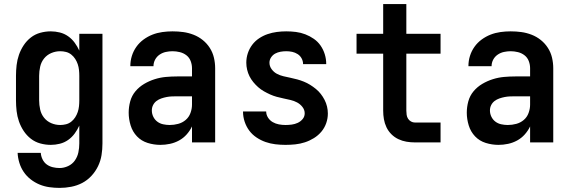

<svg xmlns="http://www.w3.org/2000/svg" viewBox="-20 -695 2790 937"><path d="M271 222Q246 222 221 218.5Q196 215 173 205.5Q150 196 130 180.5Q110 165 96 144.5Q82 124 74.5 99.5Q67 75 66 51H179Q180 67 187.5 82.5Q195 98 208 107.5Q221 117 237.5 121Q254 125 271 125Q292 125 312.5 115.5Q333 106 345.5 88Q358 70 362.5 48.5Q367 27 367 5V-82Q358 -62 344.5 -43.5Q331 -25 312.5 -12Q294 1 272 6.5Q250 12 228 12Q202 12 176.5 5Q151 -2 130.5 -18Q110 -34 95.5 -56Q81 -78 72.5 -102.5Q64 -127 61 -153Q58 -179 58 -205V-325Q58 -351 61 -377Q64 -403 72.5 -427.5Q81 -452 95.5 -474Q110 -496 130.5 -512Q151 -528 176.5 -535Q202 -542 228 -542Q250 -542 272 -536.5Q294 -531 312.5 -518Q331 -505 344.5 -486.5Q358 -468 367 -448V-530H480V5Q480 34 475.5 62Q471 90 458.5 116Q446 142 426 163.5Q406 185 381 198Q356 211 327.5 216.5Q299 222 271 222ZM274 -85Q288 -85 302 -88.5Q316 -92 327.5 -101Q339 -110 347 -122.5Q355 -135 359.5 -148.5Q364 -162 365.5 -176.5Q367 -191 367 -205V-325Q367 -339 365.5 -353.5Q364 -368 359.5 -381.5Q355 -395 347 -407.5Q339 -420 327.5 -429Q316 -438 302 -441.5Q288 -445 274 -445Q251 -445 230 -436Q209 -427 195 -409.5Q181 -392 176 -369.5Q171 -347 171 -325V-205Q171 -183 176 -160.5Q181 -138 195 -120.5Q209 -103 230 -94Q251 -85 274 -85Z M763 12Q731 12 700.5 2.5Q670 -7 648.5 -29.5Q627 -52 617.5 -83Q608 -114 608 -145Q608 -173 615.5 -200.5Q623 -228 641 -249.5Q659 -271 683.5 -285.5Q708 -300 735 -308.5Q762 -317 789.5 -319.5Q817 -322 845 -322H917V-362Q917 -380 910.5 -397Q904 -414 890 -425Q876 -436 858 -440.5Q840 -445 822 -445Q806 -445 789.5 -441.5Q773 -438 759 -428.5Q745 -419 737 -404Q729 -389 729 -372H616Q616 -398 623.5 -422Q631 -446 645.5 -466.5Q660 -487 680.5 -502Q701 -517 724 -526Q747 -535 772 -538.5Q797 -542 822 -542Q849 -542 874.5 -538.5Q900 -535 924.5 -525.5Q949 -516 969.5 -499.5Q990 -483 1004 -461Q1018 -439 1024 -413.5Q1030 -388 1030 -362V0H917V-78Q907 -57 891 -39Q875 -21 854 -9.5Q833 2 809.5 7Q786 12 763 12ZM808 -85Q829 -85 849.5 -90.5Q870 -96 886 -109.5Q902 -123 909.5 -143.5Q917 -164 917 -184V-225H845Q832 -225 819 -224.5Q806 -224 793 -221.5Q780 -219 767 -214.5Q754 -210 743.5 -202Q733 -194 727 -182Q721 -170 721 -156Q721 -140 728 -125.5Q735 -111 747.5 -101.5Q760 -92 776 -88.5Q792 -85 808 -85Z M1373 12Q1348 12 1323.5 9Q1299 6 1276 -2Q1253 -10 1232 -24Q1211 -38 1196.5 -57.5Q1182 -77 1174 -101Q1166 -125 1166 -150V-151H1279Q1279 -135 1288 -121Q1297 -107 1311 -99Q1325 -91 1341 -88Q1357 -85 1373 -85Q1388 -85 1403.5 -87Q1419 -89 1433 -95.5Q1447 -102 1457 -114Q1467 -126 1467 -142Q1467 -159 1456 -173Q1445 -187 1430 -195Q1415 -203 1398 -207Q1381 -211 1364 -214.5Q1347 -218 1330.5 -222.5Q1314 -227 1298.5 -234Q1283 -241 1268 -249.5Q1253 -258 1240 -269.5Q1227 -281 1216 -294.5Q1205 -308 1197.5 -323Q1190 -338 1186 -355Q1182 -372 1182 -389Q1182 -413 1189.5 -435.5Q1197 -458 1211 -476.5Q1225 -495 1244.5 -508Q1264 -521 1286 -528.5Q1308 -536 1331 -539Q1354 -542 1377 -542Q1401 -542 1424.5 -539Q1448 -536 1470 -527.5Q1492 -519 1511.5 -505.5Q1531 -492 1544.5 -472.5Q1558 -453 1565 -430Q1572 -407 1572 -384V-382H1459V-383Q1459 -397 1452 -410Q1445 -423 1432.5 -431Q1420 -439 1406 -442Q1392 -445 1377 -445Q1363 -445 1349 -442.5Q1335 -440 1323 -433.5Q1311 -427 1303 -415Q1295 -403 1295 -389Q1295 -372 1305.5 -357.5Q1316 -343 1331 -335Q1346 -327 1363 -323Q1380 -319 1397 -315.5Q1414 -312 1430.5 -307.5Q1447 -303 1463 -296.5Q1479 -290 1493.5 -281Q1508 -272 1521.5 -261Q1535 -250 1545.5 -236.5Q1556 -223 1564 -207.5Q1572 -192 1576 -175Q1580 -158 1580 -141Q1580 -117 1572 -94Q1564 -71 1548.5 -52.5Q1533 -34 1512 -21Q1491 -8 1468 -0.5Q1445 7 1421 9.5Q1397 12 1373 12Z M2130 0H2005Q1984 0 1963.5 -3.5Q1943 -7 1924 -16Q1905 -25 1890 -40Q1875 -55 1866 -74Q1857 -93 1853.5 -113.5Q1850 -134 1850 -155V-433H1720V-530H1850V-675H1963V-530H2130V-433H1963V-155Q1963 -145 1964.5 -134.5Q1966 -124 1971.5 -115.5Q1977 -107 1986 -102Q1995 -97 2005 -97H2130Z M2413 12Q2381 12 2350.5 2.5Q2320 -7 2298.5 -29.5Q2277 -52 2267.5 -83Q2258 -114 2258 -145Q2258 -173 2265.5 -200.5Q2273 -228 2291 -249.5Q2309 -271 2333.5 -285.5Q2358 -300 2385 -308.5Q2412 -317 2439.5 -319.5Q2467 -322 2495 -322H2567V-362Q2567 -380 2560.5 -397Q2554 -414 2540 -425Q2526 -436 2508 -440.5Q2490 -445 2472 -445Q2456 -445 2439.5 -441.5Q2423 -438 2409 -428.5Q2395 -419 2387 -404Q2379 -389 2379 -372H2266Q2266 -398 2273.5 -422Q2281 -446 2295.5 -466.5Q2310 -487 2330.5 -502Q2351 -517 2374 -526Q2397 -535 2422 -538.5Q2447 -542 2472 -542Q2499 -542 2524.5 -538.5Q2550 -535 2574.5 -525.5Q2599 -516 2619.5 -499.5Q2640 -483 2654 -461Q2668 -439 2674 -413.5Q2680 -388 2680 -362V0H2567V-78Q2557 -57 2541 -39Q2525 -21 2504 -9.5Q2483 2 2459.5 7Q2436 12 2413 12ZM2458 -85Q2479 -85 2499.5 -90.5Q2520 -96 2536 -109.5Q2552 -123 2559.5 -143.5Q2567 -164 2567 -184V-225H2495Q2482 -225 2469 -224.5Q2456 -224 2443 -221.5Q2430 -219 2417 -214.5Q2404 -210 2393.5 -202Q2383 -194 2377 -182Q2371 -170 2371 -156Q2371 -140 2378 -125.5Q2385 -111 2397.5 -101.5Q2410 -92 2426 -88.5Q2442 -85 2458 -85Z"/></svg>

Font: Lode Term
Style: Bold
Weight: 700
Monospace: yes
Designer: Belleve Invis
Foundry: Belleve Invis
Version: Version 29.2.0